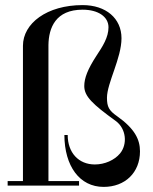

<svg xmlns="http://www.w3.org/2000/svg" viewBox="-20 -728 599 753"><path d="M439 -272.5C407.5 -294.5 399.5 -309 399.5 -344.5C399.5 -402 456.5 -500 456.5 -578C456.5 -656 395.5 -708 304 -708C163.5 -708 70 -636 70 -548.5V-18H10V0H290V-18H170V-551.5C171 -619.5 198.5 -690 304 -690C365 -690 405.5 -662.5 405.5 -621C405.5 -581.5 382.5 -546 359 -510.5C323.5 -456.2 310.5 -421 310.5 -390.5C310.5 -350.2 342.8 -319.5 434 -253.5C475.5 -223 480.5 -162.2 450.8 -126.2C429 -100 391 -83 352 -83C288 -83 245.5 -129.5 245.5 -198.5H232.5C233 -76.5 292.2 5 386.5 5C470.5 5 529 -51 529 -134.5C529 -180.5 509 -223 439 -272.5Z"/></svg>

Font: Picaflor 24 pt
Style: Regular
Weight: 400
Designer: Ariel Martín Pérez
Foundry: Tunera Type Foundry
Version: Version 1.000;hotconv 1.0.109;makeotfexe 2.5.65596